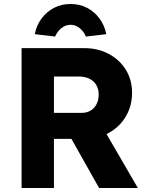

<svg xmlns="http://www.w3.org/2000/svg" viewBox="-20 -941 742 961"><path d="M88 0V-700H403Q470 -700 524.5 -671Q579 -642 610 -591.5Q641 -541 641 -477Q641 -411 610 -358.5Q579 -306 525 -276Q471 -246 403 -246H250V0ZM476 0 298 -316 472 -341 670 0ZM250 -376H388Q414 -376 433.5 -387.5Q453 -399 463.5 -420Q474 -441 474 -468Q474 -495 462 -515.5Q450 -536 427.5 -547Q405 -558 373 -558H250ZM154 -770Q163 -815 188.5 -849Q214 -883 251 -902Q288 -921 333 -921Q379 -921 415.5 -902Q452 -883 477.5 -849Q503 -815 512 -770L410 -758Q400 -783 379 -800Q358 -817 333 -817Q308 -817 287 -800Q266 -783 256 -758Z"/></svg>

Font: Mach
Style: Bold
Weight: 700
Version: Version 1.002